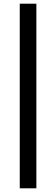

<svg xmlns="http://www.w3.org/2000/svg" viewBox="-20 -770 304 1040"><path d="M87 250V-750H177V250Z"/></svg>

Font: Assistant ExtraLight
Style: Bold
Weight: 700
Version: Version 3.000